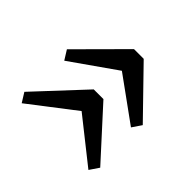

<svg xmlns="http://www.w3.org/2000/svg" viewBox="-103 -729 868 868"><g transform="rotate(-45 331.0 -295.5)"><path d="M70 -509.5 115 -537.5 344.5 -323.5V-261.5L115 -52.5L70 -83L236.5 -293ZM342 -509.5 387 -537.5 602 -323.5V-261.5L387 -52.5L342 -83L494 -293Z"/></g></svg>

Font: Merriweather 12pt
Style: Regular
Weight: 400
Designer: Eben Sorkin
Foundry: Eben Sorkin
Version: Version 2.100